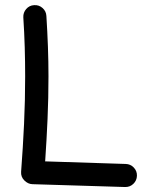

<svg xmlns="http://www.w3.org/2000/svg" viewBox="-20 -709 604 764"><path d="M115.7 -688.5Q134.8 -689.9 149.2 -677.2Q163.6 -664.6 164.6 -645.5Q168.5 -583.5 170.7 -523.7Q172.9 -463.9 172.9 -405.3Q172.9 -319.8 169.2 -235.6Q165.5 -151.4 159.7 -66.9L480 -56.6Q499 -56.2 512.2 -42.5Q525.4 -28.8 524.9 -9.8Q524.4 9.3 510.7 22.5Q497.1 35.6 478 35.2L108.9 23.9Q91.3 23.4 76.9 9Q62.5 -5.4 64 -25.4Q71.3 -121.6 75.7 -215.8Q80.1 -310.1 80.1 -405.3Q80.1 -462.9 78.4 -521Q76.7 -579.1 72.8 -639.6Q71.8 -658.7 84.2 -673.1Q96.7 -687.5 115.7 -688.5Z"/></svg>

Font: Mikhak-DS2-FD Medium
Style: Regular
Weight: 500
Designer: Amin Abedi
Version: Version 3.4